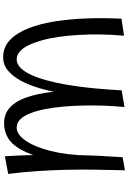

<svg xmlns="http://www.w3.org/2000/svg" viewBox="183 -989 814 1220"><g transform="rotate(-90 590.0 -379.0)"><path d="M118 8Q121 -92 122 -184.5Q123 -277 121 -366Q119 -455 113 -546Q107 -637 95 -734L207 -755Q212 -683 214 -607Q216 -531 216 -453Q216 -375 214.5 -298.5Q213 -222 209.5 -148.5Q206 -75 201 -7ZM520 5Q526 -57 528.5 -123.5Q531 -190 529.5 -256.5Q528 -323 522.5 -385Q517 -447 506.5 -500.5Q496 -554 480 -594.5Q464 -635 441.5 -657.5Q419 -680 389 -680Q346 -680 306.5 -623.5Q267 -567 241 -465Q215 -363 212 -228L149 -229Q165 -386 190 -489Q215 -592 248.5 -651.5Q282 -711 324 -735.5Q366 -760 416 -760Q477 -760 517.5 -722.5Q558 -685 581.5 -616.5Q605 -548 616 -454.5Q627 -361 628.5 -249Q630 -137 626 -13ZM973 2Q980 -73 981 -146Q982 -219 978 -287Q974 -355 965.5 -414.5Q957 -474 943 -522.5Q929 -571 911.5 -606.5Q894 -642 871.5 -661Q849 -680 823 -680Q795 -680 770.5 -657Q746 -634 726 -591.5Q706 -549 689.5 -489.5Q673 -430 660.5 -355.5Q648 -281 639.5 -194.5Q631 -108 626 -13L588 -173Q589 -222 594.5 -284.5Q600 -347 611.5 -413.5Q623 -480 642 -543Q661 -606 688.5 -656Q716 -706 752.5 -736Q789 -766 836 -766Q900 -766 945 -723.5Q990 -681 1019.5 -607Q1049 -533 1064 -437Q1079 -341 1083 -232.5Q1087 -124 1081 -14Z"/></g></svg>

Font: Marhey Light
Style: Regular
Weight: 300
Designer: Nur Syamsi & Bustanul Arifin
Foundry: Namelatype
Version: Version 1.000